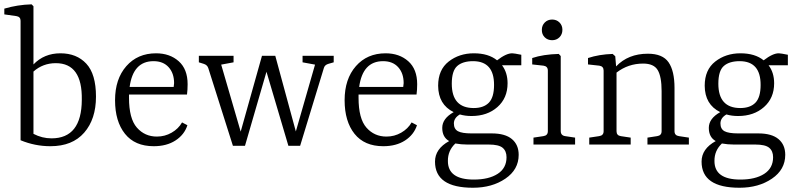

<svg xmlns="http://www.w3.org/2000/svg" viewBox="-24 -673 3707 894"><path d="M215.8 -28.8Q356 -28.8 356.9 -208Q359.9 -378.9 235.8 -378.9Q175.8 -378.9 131.8 -339.8V-49.8Q171.9 -28.8 215.8 -28.8ZM71.8 -576.2Q71.8 -595.2 51.8 -598.1L-3.9 -606V-632.8Q57.1 -650.9 123 -652.8L131.8 -644V-373Q181.6 -424.8 257.3 -424.8Q333 -424.8 377.9 -376.5Q422.9 -328.1 422.9 -223.1Q422.9 -118.2 367.9 -55.2Q313 7.8 210.9 7.8Q138.7 7.8 71.8 -20Z M690.9 -388.2Q595.7 -388.2 579.6 -268.1H784.7Q786.6 -282.2 786.6 -286.1Q786.6 -332 761.2 -360.1Q735.8 -388.2 690.9 -388.2ZM702.6 -424.8Q766.6 -424.8 808.1 -387.9Q849.6 -351.1 849.6 -280.8Q849.6 -254.9 846.7 -232.9H576.7V-217.8Q576.7 -120.6 613.3 -78.9Q649.9 -37.1 706.5 -37.1Q743.7 -37.1 775.1 -55.2Q806.6 -73.2 823.7 -103L848.6 -89.8Q834.5 -45.9 793.2 -19Q752 7.8 691.9 7.8Q604 7.8 557.9 -50Q511.7 -107.9 511.7 -206.5Q511.7 -305.2 564.2 -365Q616.7 -424.8 702.6 -424.8Z M901.9 -413.1H1063.5V-382.8L1005.9 -372.1L1096.7 -60.1L1195.8 -413.1H1257.8L1353.5 -61L1442.9 -372.1L1384.8 -382.8V-413.1H1529.8V-382.8L1505.9 -376Q1487.8 -371.1 1483.9 -356L1373.5 5.9H1318.8L1216.8 -338.9L1116.7 5.9H1060.5L945.8 -356Q940.9 -371.1 923.8 -376L901.9 -382.8Z M1759.8 -388.2Q1664.6 -388.2 1648.4 -268.1H1853.5Q1855.5 -282.2 1855.5 -286.1Q1855.5 -332 1830.1 -360.1Q1804.7 -388.2 1759.8 -388.2ZM1771.5 -424.8Q1835.4 -424.8 1877 -387.9Q1918.5 -351.1 1918.5 -280.8Q1918.5 -254.9 1915.5 -232.9H1645.5V-217.8Q1645.5 -120.6 1682.1 -78.9Q1718.8 -37.1 1775.4 -37.1Q1812.5 -37.1 1844 -55.2Q1875.5 -73.2 1892.6 -103L1917.5 -89.8Q1903.3 -45.9 1862.1 -19Q1820.8 7.8 1760.7 7.8Q1672.9 7.8 1626.7 -50Q1580.6 -107.9 1580.6 -206.5Q1580.6 -305.2 1633.1 -365Q1685.5 -424.8 1771.5 -424.8Z M2276.4 -277.3Q2276.9 -387.7 2179.2 -388.2Q2130.4 -388.2 2105 -365.7Q2079.6 -343.3 2079.6 -283.2Q2079.6 -170.4 2181.2 -169.9Q2228 -169.9 2252.2 -194.8Q2276.4 -219.7 2276.4 -277.3ZM2182.1 163.1Q2252 163.1 2293.2 136.5Q2334.5 109.9 2334.5 59.1Q2334.5 30.3 2316.4 15.1Q2298.3 0 2251.5 0H2151.4Q2123.5 0 2096.2 -4.9Q2061 28.3 2061.5 76.2Q2061 163.1 2182.1 163.1ZM2178.2 201.2Q2001.5 201.2 2001.5 79.6Q2001.5 20 2067.4 -16.1Q2035.2 -34.2 2035.2 -77.6Q2035.2 -121.1 2088.4 -150.9Q2016.6 -186 2016.1 -273.9Q2016.1 -348.1 2065.2 -386.5Q2114.3 -424.8 2182.4 -424.8Q2250.5 -424.8 2290.5 -392.1Q2333.5 -425.3 2361.3 -424.8Q2370.1 -424.8 2403.3 -418V-369.1H2313.5Q2339.4 -335 2339.4 -285.2Q2339.4 -216.3 2292.2 -174.6Q2245.1 -132.8 2171.4 -132.8Q2141.6 -132.8 2117.2 -140.1Q2089.4 -124 2089.4 -98.1Q2089.4 -72.3 2108.4 -62Q2127.4 -51.8 2171.4 -51.8H2266.1Q2328.1 -51.8 2359.6 -25.4Q2391.1 1 2391.1 47.9Q2391.1 116.7 2329.1 158.9Q2267.1 201.2 2178.2 201.2Z M2594.7 -534.2Q2594.7 -513.2 2581.1 -499.5Q2567.4 -485.8 2546.9 -485.8Q2525.9 -485.8 2512.2 -499.5Q2498.5 -513.2 2499 -534.2Q2499 -554.7 2512.7 -568.4Q2526.4 -582 2546.9 -582Q2567.4 -582 2581.1 -568.4Q2594.7 -554.7 2594.7 -534.2ZM2586.9 -63Q2586.9 -42 2607.9 -39.1L2653.8 -32.2V0H2460V-32.2L2505.9 -39.1Q2526.9 -42 2526.9 -62V-344.2Q2526.9 -364.3 2506.8 -367.2L2454.1 -373V-402.8Q2504.9 -419.9 2577.6 -421.9L2586.9 -412.1Z M3183.6 0H2990.7V-32.2L3035.6 -39.1Q3056.6 -42 3056.6 -62V-249Q3056.6 -315.9 3038.6 -346.4Q3020.5 -377 2970.7 -377Q2900.9 -377 2846.7 -335V-62Q2846.7 -42 2866.7 -39.1L2912.6 -32.2V0H2719.7V-32.2L2765.6 -39.1Q2786.6 -42 2786.6 -62V-344.2Q2786.6 -364.3 2766.6 -367.2L2713.9 -373V-402.8Q2765.6 -419.9 2828.6 -421.9L2840.8 -411.1L2844.7 -363.8Q2900.9 -422.9 2992.7 -422.9Q3061.5 -422.9 3089.1 -382.8Q3116.7 -342.8 3116.7 -263.2V-62Q3116.7 -42 3137.7 -39.1L3183.6 -32.2Z M3517.6 -277.3Q3518.1 -387.7 3420.4 -388.2Q3371.6 -388.2 3346.2 -365.7Q3320.8 -343.3 3320.8 -283.2Q3320.8 -170.4 3422.4 -169.9Q3469.2 -169.9 3493.4 -194.8Q3517.6 -219.7 3517.6 -277.3ZM3423.3 163.1Q3493.2 163.1 3534.4 136.5Q3575.7 109.9 3575.7 59.1Q3575.7 30.3 3557.6 15.1Q3539.6 0 3492.7 0H3392.6Q3364.7 0 3337.4 -4.9Q3302.2 28.3 3302.7 76.2Q3302.2 163.1 3423.3 163.1ZM3419.4 201.2Q3242.7 201.2 3242.7 79.6Q3242.7 20 3308.6 -16.1Q3276.4 -34.2 3276.4 -77.6Q3276.4 -121.1 3329.6 -150.9Q3257.8 -186 3257.3 -273.9Q3257.3 -348.1 3306.4 -386.5Q3355.5 -424.8 3423.6 -424.8Q3491.7 -424.8 3531.7 -392.1Q3574.7 -425.3 3602.5 -424.8Q3611.3 -424.8 3644.5 -418V-369.1H3554.7Q3580.6 -335 3580.6 -285.2Q3580.6 -216.3 3533.4 -174.6Q3486.3 -132.8 3412.6 -132.8Q3382.8 -132.8 3358.4 -140.1Q3330.6 -124 3330.6 -98.1Q3330.6 -72.3 3349.6 -62Q3368.7 -51.8 3412.6 -51.8H3507.3Q3569.3 -51.8 3600.8 -25.4Q3632.3 1 3632.3 47.9Q3632.3 116.7 3570.3 158.9Q3508.3 201.2 3419.4 201.2Z"/></svg>

Font: Yrsa-Light
Style: Regular
Weight: 300
Designer: Anna Giedrys (Yrsa+Rasa design), David Brezina (Yrsa art-direction, Rasa art-direction, design)
Foundry: Rosetta Type Foundry
Version: Version 1.001;PS 1.1;hotconv 1.0.88;makeotf.lib2.5.647800